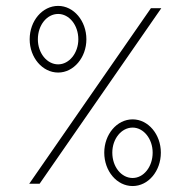

<svg xmlns="http://www.w3.org/2000/svg" viewBox="-20 -623 646 651"><path d="M177.2 -377C230 -377 272.9 -428.2 272.9 -489.7C272.9 -552.2 230 -603 177.2 -603C123.5 -603 80.6 -552.2 80.6 -489.7C80.6 -428.2 123.5 -377 177.2 -377ZM79.1 0H114.3L526.9 -595.2H491.7ZM177.2 -404.8C139.2 -404.8 108.4 -442.9 108.4 -489.7C108.4 -538.1 139.2 -575.7 177.2 -575.7C214.4 -575.7 245.6 -538.1 245.6 -489.7C245.6 -442.9 214.4 -404.8 177.2 -404.8ZM429.7 7.8C482.9 7.8 525.4 -43 525.4 -105.5C525.4 -167 482.9 -218.3 429.7 -218.3C376 -218.3 333.5 -167 333.5 -105.5C333.5 -43 376 7.8 429.7 7.8ZM429.7 -19.5C391.6 -19.5 360.8 -57.1 360.8 -105.5C360.8 -152.3 391.6 -190.4 429.7 -190.4C466.8 -190.4 497.6 -152.3 497.6 -105.5C497.6 -57.1 466.8 -19.5 429.7 -19.5Z"/></svg>

Font: Now ExtraLight
Style: Regular
Weight: 200
Designer: Alfredo Marco Pradil
Foundry: Alfredo Marco Pradil
Version: Version 1.200;hotconv 1.0.109;makeotfexe 2.5.65596